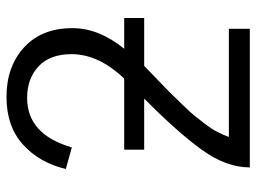

<svg xmlns="http://www.w3.org/2000/svg" viewBox="-119 -670 789 591"><g transform="rotate(-90 275.5 -374.5)"><path d="M110.4 -325.2V-386.7H329.1Q404.3 -465.8 404.3 -548.8Q404.3 -615.2 366.7 -650.4Q329.1 -685.5 269.5 -685.5Q157.2 -685.5 117.2 -547.9L50.8 -566.4Q70.3 -648.4 126.5 -698.7Q182.6 -749 272.5 -749Q366.2 -749 425.3 -694.8Q484.4 -640.6 484.4 -545.9Q484.4 -464.8 420.9 -386.7H515.6V-325.2H368.2Q356.4 -313.5 324.7 -283.2Q293 -252.9 282.2 -241.7Q271.5 -230.5 248 -206.5Q224.6 -182.6 214.4 -169.9Q204.1 -157.2 189 -137.2Q173.8 -117.2 165 -100.1Q156.2 -83 149.4 -64.5H482.4V0H55.7Q55.7 -72.3 109.4 -147Q163.1 -221.7 267.6 -325.2Z"/></g></svg>

Font: Batunionen A1
Style: Regular
Weight: 400
Designer: HanYang I&C Co.,Ltd.
Foundry: HanYang I&C Co.,Ltd.
Version: Version 2.50; ttfautohint (v1.6)